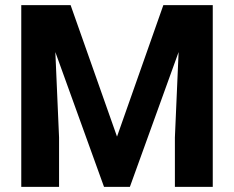

<svg xmlns="http://www.w3.org/2000/svg" viewBox="-20 -731 916 751"><path d="M256.2 -710.9 437.7 -196.7 618.9 -710.9H744.9L488 0H386.9L130.2 -710.9ZM188.5 -710.9 211 -193.2V0H63.2V-710.9ZM812.2 -710.9V0H664.1V-193.2L686.6 -710.9Z"/></svg>

Font: Heebo
Style: Regular
Weight: 400
Designer: Oded Ezer
Foundry: Ezer Type House
Version: Version 3.100